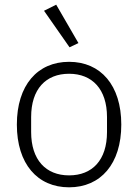

<svg xmlns="http://www.w3.org/2000/svg" viewBox="-20 -788 590 820"><path d="M277 -586 315 -604 220 -768 168 -742ZM275 12C410 12 498 -88 498 -256C498 -424 410 -524 275 -524C140 -524 52 -424 52 -256C52 -88 140 12 275 12ZM275 -39C176 -39 113 -105 113 -224V-288C113 -408 176 -473 275 -473C374 -473 437 -407 437 -288V-224C437 -104 374 -39 275 -39Z"/></svg>

Font: IBM Plex Thai Looped Light
Style: Regular
Weight: 300
Designer: Mike Abbink, Paul van der Laan, Pieter van Rosmalen, Ben Mitchell, Mark Frömberg
Foundry: Bold Monday
Version: Version 1.0